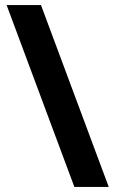

<svg xmlns="http://www.w3.org/2000/svg" viewBox="-20 -734 453 754"><path d="M141 -714 407 0H272L6 -714Z"/></svg>

Font: Noto Sans New Tai Lue
Style: Regular
Weight: 400
Designer: Monotype Design Team
Foundry: Monotype Imaging Inc.
Version: Version 2.003